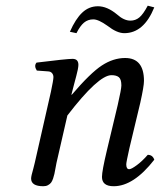

<svg xmlns="http://www.w3.org/2000/svg" viewBox="-20 -642 560 672"><path d="M436.5 -569.8Q454.1 -569.8 467.5 -580.8Q481 -591.8 497.1 -622.1L520 -616.2Q483.4 -525.9 415 -525.9Q389.2 -525.9 356 -551.8Q324.7 -574.2 306.6 -574.2Q287.6 -574.2 273.9 -562.7Q260.3 -551.3 247.6 -525.9L224.6 -530.8Q244.6 -576.2 268.1 -598.1Q291.5 -620.1 322.8 -620.1Q355 -620.1 389.2 -591.8Q413.6 -569.8 436.5 -569.8ZM433.1 -124Q421.9 -74.2 421.9 -66.9Q421.9 -49.8 432.1 -49.8Q439.9 -49.8 459.2 -64.2Q478.5 -78.6 497.1 -100.1Q514.2 -100.1 520 -83Q447.8 9.8 377.9 9.8Q336.9 9.8 336.9 -22.9Q336.9 -43.5 354 -115.2L392.1 -274.9Q404.8 -330.6 404.8 -342.8Q404.8 -364.3 396.2 -371.6Q387.7 -378.9 370.1 -378.9Q324.2 -378.9 215.8 -237.8L177.7 -71.8Q176.3 -64.9 174.1 -52.7Q171.9 -40.5 170.4 -33.4Q168.9 -26.4 165.8 -17.1Q162.6 -7.8 158.7 -2.7Q154.8 2.4 147.9 6.1Q141.1 9.8 131.8 9.8Q88.9 9.8 88.9 -17.1Q88.9 -21.5 90.8 -30Q92.8 -38.6 96.7 -52.2L101.6 -71.8L158.2 -320.8Q167 -362.3 167 -372.1Q167 -379.9 162.4 -385.7Q157.7 -391.6 148.9 -392.1L108.9 -395Q98.1 -411.6 107.9 -422.9Q213.4 -436 233.9 -436Q254.4 -436 254.4 -415Q254.4 -409.2 252.2 -397.9Q250 -386.7 247.1 -376.5L239.7 -348.6Q234.9 -330.6 232.4 -320.3L230 -311L231 -310.1Q296.4 -386.7 336.4 -412.8Q376.5 -439 418 -439Q483.9 -439 483.9 -358.9Q483.9 -340.3 471.2 -283.2Z"/></svg>

Font: Linux Libertine G
Style: Italic
Weight: 400
Italic angle: -12°
Designer: Philipp H. Poll
Foundry: Philipp H. Poll
Version: Version 5.1.3